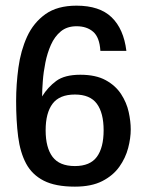

<svg xmlns="http://www.w3.org/2000/svg" viewBox="-20 -660 529 692"><path d="M250 12.7Q179.7 12.7 137.7 -8.8Q95.7 -30.3 74.2 -70.3Q52.7 -110.4 45.4 -167.5Q38.1 -224.6 38.1 -295.9Q38.1 -355.5 46.4 -416.5Q54.7 -477.5 77.6 -527.8Q100.6 -578.1 143.6 -608.9Q186.5 -639.6 255.9 -639.6Q338.9 -639.6 382.3 -597.7Q425.8 -555.7 435.5 -476.6H341.8Q338.9 -525.4 315.9 -545.4Q293 -565.4 255.9 -565.4Q221.7 -565.4 199.2 -546.9Q176.8 -528.3 163.6 -498.5Q150.4 -468.8 143.6 -434.6Q136.7 -400.4 134.3 -367.7Q131.8 -335 131.8 -312.5Q152.3 -345.7 182.6 -368.2Q212.9 -390.6 269.5 -390.6Q325.2 -390.6 360.8 -371.1Q396.5 -351.6 416.5 -320.8Q436.5 -290 443.8 -256.3Q451.2 -222.7 451.2 -193.4Q451.2 -162.1 441.9 -126.5Q432.6 -90.8 410.2 -59.1Q387.7 -27.3 348.6 -7.3Q309.6 12.7 250 12.7ZM250 -61.5Q304.7 -61.5 329.1 -94.7Q353.5 -127.9 353.5 -190.4Q353.5 -252.9 329.1 -286.1Q304.7 -319.3 250 -319.3Q194.3 -319.3 169.4 -286.1Q144.5 -252.9 144.5 -190.4Q144.5 -127.9 169.4 -94.7Q194.3 -61.5 250 -61.5Z"/></svg>

Font: Padauk Book
Style: Regular
Weight: 400
Designer: Debbi Hosken, Becca Hirsbrunner Spalinger
Foundry: SIL International
Version: Version 5.000